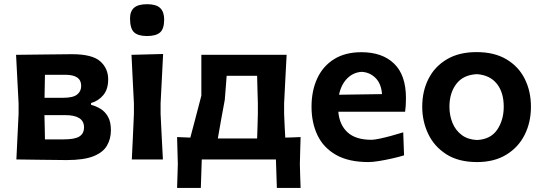

<svg xmlns="http://www.w3.org/2000/svg" viewBox="-20 -759 2588 914"><path d="M58 0Q60.5 -54 63 -104.5Q65.5 -155 68.5 -217V-267Q64.5 -338.5 62 -391Q59.5 -443.5 56.5 -498Q109.5 -498.5 181.5 -499.5Q253.5 -500.5 322 -501Q419 -501 457 -467.2Q495 -433.5 495 -381Q495 -334 471.5 -306Q448 -278 413.5 -268.5V-260Q437 -254 458.5 -241Q480 -228 494 -203.5Q508 -179 508 -139Q508 -98 489.2 -65.8Q470.5 -33.5 424.8 -15.2Q379 3 297 3Q224 2.5 163.5 1.5Q103 0.5 58 0ZM194 -403Q193.5 -377 193 -349.8Q192.5 -322.5 192 -293.5H281Q327.5 -293.5 347 -308.8Q366.5 -324 366.5 -350.5Q366.5 -403 291 -403ZM194 -95.5H283Q336.5 -95.5 358.2 -109.5Q380 -123.5 380 -153Q380 -211 290 -211H191.5Q192.5 -180.5 193 -152.5Q193.5 -124.5 194 -95.5Z M607.5 0Q610 -54.5 612.5 -104.8Q615 -155 617.5 -217V-267Q614 -338.5 611.2 -391.2Q608.5 -444 606 -498L756.5 -502Q753.5 -447 751 -393.5Q748.5 -340 744.5 -267V-217Q747.5 -155 750 -104.8Q752.5 -54.5 755.5 0ZM679.5 -587.5Q637 -587.5 618 -605.5Q599 -623.5 599 -671.5Q599 -705 618.2 -722Q637.5 -739 680.5 -739Q723.5 -739 742.5 -720.8Q761.5 -702.5 761.5 -666.5Q761.5 -622 742.2 -604.8Q723 -587.5 679.5 -587.5Z M823 135.5Q824 108 824.8 78.8Q825.5 49.5 826.5 21.5Q825.5 -8 824.8 -40Q824 -72 823 -106.5Q839 -106 854.8 -105.2Q870.5 -104.5 886 -104Q893 -129.5 905.8 -178.5Q918.5 -227.5 938.5 -303.5Q938.5 -360 938.5 -405.2Q938.5 -450.5 938.5 -498H1344.5Q1341.5 -443.5 1338.8 -391Q1336 -338.5 1332.5 -267V-217Q1334 -183.5 1335.2 -156Q1336.5 -128.5 1338 -104Q1356 -104.5 1374.5 -105Q1393 -105.5 1411 -106.5Q1410 -70.5 1409 -39.5Q1408 -8.5 1407.5 21.5Q1408 50 1409 78.2Q1410 106.5 1411 135.5H1298L1293.5 0H940.5L936 135.5ZM1050 -283.5Q1041.5 -239 1032.5 -188.5Q1023.5 -138 1017 -100H1204Q1205 -126 1205.8 -154.5Q1206.5 -183 1207.5 -217V-267Q1206.5 -306 1205.5 -337.5Q1204.5 -369 1204 -398H1059Q1057 -371.5 1054.8 -343.5Q1052.5 -315.5 1050 -283.5Z M1734 12.5Q1640 12.5 1580 -21.5Q1520 -55.5 1491.5 -115Q1463 -174.5 1463 -251Q1463 -327 1490.2 -385.8Q1517.5 -444.5 1570.5 -477.5Q1623.5 -510.5 1700.5 -510.5Q1800 -510.5 1856.2 -456Q1912.5 -401.5 1912.5 -292.5Q1912.5 -254.5 1908.5 -227H1590.5Q1596 -164 1634.8 -128.8Q1673.5 -93.5 1748.5 -93.5Q1760 -93.5 1784.8 -98.5Q1809.5 -103.5 1840.2 -111.8Q1871 -120 1899.5 -129L1903.5 -19.5Q1879.5 -12 1847.5 -4.8Q1815.5 2.5 1784.8 7.5Q1754 12.5 1734 12.5ZM1701.5 -417Q1661 -414.5 1632.2 -385Q1603.5 -355.5 1594 -308L1798.5 -311Q1795 -360.5 1767.8 -387.8Q1740.5 -415 1701.5 -417Z M2251 12.5Q2163 12.5 2105 -24.5Q2047 -61.5 2018.5 -121.5Q1990 -181.5 1990 -251Q1990 -325.5 2020 -384.2Q2050 -443 2107.8 -477Q2165.5 -511 2248.5 -511Q2333.5 -511 2391.2 -476.5Q2449 -442 2478.2 -383.2Q2507.5 -324.5 2507.5 -251Q2507.5 -176 2477.2 -116.5Q2447 -57 2389.5 -22.2Q2332 12.5 2251 12.5ZM2250.5 -92.5Q2315.5 -95.5 2346.8 -141.5Q2378 -187.5 2378 -251Q2378 -319.5 2345 -360.5Q2312 -401.5 2250.5 -406Q2185.5 -403 2152.5 -359.8Q2119.5 -316.5 2119.5 -251Q2119.5 -209.5 2134 -174Q2148.5 -138.5 2177.8 -116.5Q2207 -94.5 2250.5 -92.5Z"/></svg>

Font: Commissioner Loud SemiBold
Style: Regular
Weight: 600
Designer: Kostas Bartsokas
Foundry: Kostas Bartsokas
Version: Version 1.000; ttfautohint (v1.8.3)